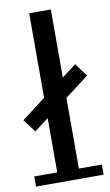

<svg xmlns="http://www.w3.org/2000/svg" viewBox="-93 -786 480 839"><g transform="rotate(-10 147.0 -366.5)"><path d="M99 0V-742H195V0ZM-3 9V-36H297V9ZM36 -229 -7 -286 258 -488 301 -430Z"/></g></svg>

Font: Montserrat Underline Thin Medium
Style: Regular
Weight: 500
Version: Version 9.000